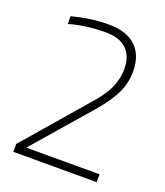

<svg xmlns="http://www.w3.org/2000/svg" viewBox="-121 -720 691 803"><g transform="rotate(20 224.5 -318.5)"><path d="M403 -35V0H32V-35L268 -308Q312 -357 331 -398.5Q350 -440 350 -483Q350 -541 318 -571.5Q286 -602 225 -602Q182 -602 137.5 -596Q93 -590 63 -580V-615Q105 -626 145 -631.5Q185 -637 227 -637Q305 -637 346.5 -598Q388 -559 388 -486Q388 -438 368 -393.5Q348 -349 299 -291L77 -35Z"/></g></svg>

Font: Blinker ExtraLight
Style: Regular
Weight: 200
Designer: Juergen Huber
Foundry: supertype
Version: Version 1.017;hotconv 1.0.117;makeotfexe 2.5.65602